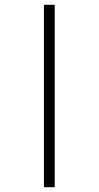

<svg xmlns="http://www.w3.org/2000/svg" viewBox="-20 -780 411 800"><path d="M163 0V-760H208V0Z"/></svg>

Font: Noto Serif Display SemiCondensed Light
Style: Regular
Weight: 300
Width: 4
Designer: Monotype Design Team
Foundry: Monotype Imaging Inc.
Version: Version 2.009